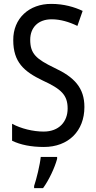

<svg xmlns="http://www.w3.org/2000/svg" viewBox="-20 -744 494 985"><path d="M413 -195C413 -293 362 -348 259 -396C166 -441 135 -468 135 -540C135 -602 175 -645 245 -645C289 -645 334 -632 377 -611L404 -688C362 -708 307 -724 244 -724C129 -725 47 -649 48 -538C48 -425 103 -377 199 -331C295 -287 327 -256 327 -187C327 -120 283 -69 204 -69C150 -69 88 -84 42 -109V-22C85 -1 140 10 205 10C331 10 413 -72 413 -195ZM273 71V61H189C185 102 167 175 155 210V221H201C231 180 261 116 273 71Z"/></svg>

Font: Noto Sans Devanagari UI Condensed
Style: Regular
Weight: 400
Width: 3
Designer: Jelle Bosma - Monotype Design Team
Foundry: Monotype Imaging Inc.
Version: Version 2.004